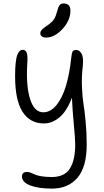

<svg xmlns="http://www.w3.org/2000/svg" viewBox="-20 -837 603 1118"><path d="M249 -618.2Q232.9 -618.2 223.9 -624.8Q214.8 -631.3 214.8 -643.1Q214.8 -646.5 215.8 -649.9Q216.8 -653.3 217.8 -655.8Q218.8 -658.2 221.7 -661.4Q224.6 -664.6 226.3 -666.5Q228 -668.5 232.7 -672.1Q237.3 -675.8 240 -677.7Q242.7 -679.7 249 -684.1Q255.4 -688.5 258.8 -690.9Q284.7 -709.5 294.9 -725.6Q305.2 -741.7 313 -772Q319.3 -797.9 327.6 -807.4Q335.9 -816.9 349.1 -816.9Q390.1 -816.9 390.1 -775.9Q390.1 -717.8 343.8 -668Q297.4 -618.2 249 -618.2ZM283.2 261.2Q203.6 261.2 155.8 242.7Q107.9 224.1 107.9 190.9Q107.9 164.1 138.2 164.1Q147.5 164.1 159.2 168.7Q170.9 173.3 182.4 179Q193.8 184.6 220 189.2Q246.1 193.8 280.8 193.8Q355.5 193.8 386.7 144.8Q418 95.7 418 4.9Q418 -28.8 409.9 -112.1Q401.9 -195.3 398.9 -268.1Q369.1 -189.5 326.4 -153.8Q283.7 -118.2 235.8 -118.2Q155.3 -118.2 111.6 -185.5Q67.9 -252.9 67.9 -393.1Q67.9 -439.9 71.3 -471.2Q74.7 -502.4 81.3 -518.6Q87.9 -534.7 95.2 -540.8Q102.5 -546.9 112.8 -546.9Q128.4 -546.9 135.3 -530.8Q142.1 -514.6 139.2 -471.2Q130.4 -340.3 154.8 -261.7Q179.2 -183.1 231.9 -183.1Q274.9 -183.1 309.1 -225.3Q343.3 -267.6 364.3 -338.1Q385.3 -408.7 395 -502Q397.9 -529.8 403.3 -537.8Q408.7 -545.9 423.8 -545.9Q443.4 -545.9 455.3 -523.9Q467.3 -502 461.9 -450.2Q454.6 -389.6 457.3 -329.3Q460 -269 466.1 -232.4Q472.2 -195.8 478.5 -130.6Q484.9 -65.4 484.9 4.9Q484.9 135.7 430.7 198.5Q376.5 261.2 283.2 261.2Z"/></svg>

Font: Shantell Sans Irregular
Style: Regular
Weight: 300
Designer: Stephen Nixon, Anya Danilova, Shantell Martin
Foundry: Arrow Type
Version: Version 1.006;[9816181b4]